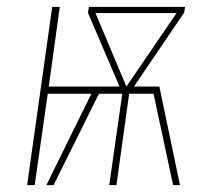

<svg xmlns="http://www.w3.org/2000/svg" viewBox="-20 -539 630 559"><path d="M519 -519 516 -502 370 -287H444L504 0H484L427 -266H356L319 0H298L336 -266H268L136 0H115L246 -266H119L81 0H59L132 -519H154L122 -287H328L236 -502L239 -519ZM258 -501 348 -287 494 -501Z"/></svg>

Font: Fira Sans Extra Condensed Thin
Style: Italic
Weight: 250
Width: 3
Italic angle: -8°
Designer: Carrois Corporate & Edenspiekermann AG
Foundry: Carrois Corporate GbR & Edenspiekermann AG
Version: Version 4.203